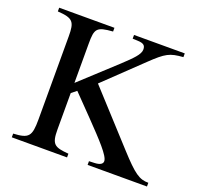

<svg xmlns="http://www.w3.org/2000/svg" viewBox="-117 -791 957 921"><g transform="rotate(20 361.5 -331.0)"><path d="M723 0V-19C677 -19 650 -37 567 -128L333 -384L519 -562C588 -628 607 -638 675 -643V-662H416V-643L441 -642C474 -641 482 -631 482 -611C482 -586 452 -557 404 -512L226 -348V-548C226 -625 233 -637 316 -643V-662H34V-643C113 -638 124 -623 124 -549V-125C124 -38 112 -23 33 -19V0H315V-19C242 -25 226 -34 226 -111V-296L252 -317L352 -214C431 -132 489 -71 489 -44C489 -30 476 -21 447 -20L420 -19V0Z"/></g></svg>

Font: XITS
Style: Regular
Weight: 400
Designer: MicroPress Inc., with final additions and corrections provided by Coen Hoffman, Elsevier (retired)
Version: Version 1.302